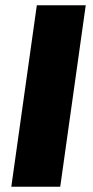

<svg xmlns="http://www.w3.org/2000/svg" viewBox="-20 -710 353 730"><path d="M306 -690 209 0H23L120 -690Z"/></svg>

Font: Exo 2 ExtraBold
Style: Italic
Weight: 800
Italic angle: -8°
Designer: Natanael Gama
Foundry: Natanael Gama
Version: Version 2.010